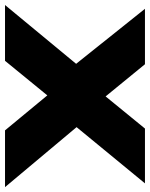

<svg xmlns="http://www.w3.org/2000/svg" viewBox="54 -678 611 784"><g transform="rotate(90 360.0 -285.5)"><path d="M-12 0 252.6 -320 252.2 -260.2 3.4 -571.4H229.8L391.4 -373.8H331L492.4 -571.4H716.2L458.2 -257.6L447.8 -338.6L731.6 0H499.8L325 -211.4H388.6L215.8 0Z"/></g></svg>

Font: Unbounded
Style: Regular
Weight: 400
Designer: Luke Prowse, Jean-Baptiste Morizot, Fátima Lázaro, Florian Runge
Foundry: NaN
Version: Version 1.701;gftools[0.9.28.dev5+ged2979d]